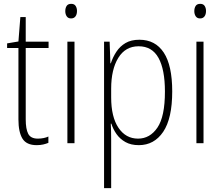

<svg xmlns="http://www.w3.org/2000/svg" viewBox="-20 -797 1158 1000"><path d="M177 -75Q193 -75 207.5 -78Q222 -81 232 -86V-53Q220 -48 205 -44.5Q190 -41 171 -41Q118 -41 97 -75Q76 -109 76 -175V-547H17V-571L76 -581L86 -708H114V-580H233V-547H114V-175Q114 -125 127 -100Q140 -75 177 -75Z M351 -777Q367 -777 374 -766Q381 -755 381 -740Q381 -722 373 -711.5Q365 -701 350 -701Q335 -701 327.5 -712Q320 -723 320 -739Q320 -755 327 -766Q334 -777 351 -777ZM368 -580V-51H331V-580Z M706 -590Q789 -590 833 -523Q877 -456 877 -321Q877 -180 830 -110.5Q783 -41 703 -41Q662 -41 633.5 -57Q605 -73 587 -98.5Q569 -124 560 -153H557Q558 -136 558.5 -113.5Q559 -91 559 -67V183H522V-580H551L555 -467H557Q568 -500 586.5 -528Q605 -556 634 -573Q663 -590 706 -590ZM702 -556Q633 -556 596 -495.5Q559 -435 559 -335V-290Q559 -188 597 -131.5Q635 -75 699 -75Q761 -75 800 -132.5Q839 -190 839 -320Q839 -435 805.5 -495.5Q772 -556 702 -556Z M1023 -777Q1039 -777 1046 -766Q1053 -755 1053 -740Q1053 -722 1045 -711.5Q1037 -701 1022 -701Q1007 -701 999.5 -712Q992 -723 992 -739Q992 -755 999 -766Q1006 -777 1023 -777ZM1040 -580V-51H1003V-580Z"/></svg>

Font: Noto Sans Tamil UI Condensed ExtraLight
Style: Regular
Weight: 200
Width: 3
Designer: Jelle Bosma - Monotype Design Team
Foundry: Monotype Imaging Inc.
Version: Version 2.004; ttfautohint (v1.8.4.7-5d5b)